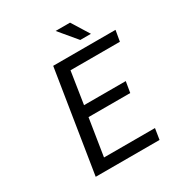

<svg xmlns="http://www.w3.org/2000/svg" viewBox="-191 -951 1007 1080"><g transform="rotate(-30 312.5 -411.5)"><path d="M424.8 -710 330.1 -823.2H423.8L494.1 -710ZM115.2 0 220.2 -660.2H625L612.8 -589.8H292L259.8 -381.8H530.8L519 -311H248L210 -70.8H541L529.8 0Z"/></g></svg>

Font: Office Code Pro D Italic
Style: Regular
Weight: 400
Italic angle: -9°
Designer: Nathan Rutzky & Paul D. Hunt
Foundry: Adobe Systems Incorporated
Version: Version 1.004;PS 001.004;hotconv 1.0.70;makeotf.lib2.5.58329